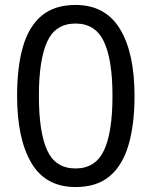

<svg xmlns="http://www.w3.org/2000/svg" viewBox="-20 -745 612 775"><path d="M523 -358Q523 -243 499 -160.5Q475 -78 423 -34Q371 10 285 10Q164 10 106.5 -87.5Q49 -185 49 -358Q49 -474 72.5 -556Q96 -638 148 -681.5Q200 -725 285 -725Q405 -725 464 -628.5Q523 -532 523 -358ZM137 -358Q137 -211 170.5 -138Q204 -65 285 -65Q365 -65 399.5 -137.5Q434 -210 434 -358Q434 -504 399.5 -577Q365 -650 285 -650Q204 -650 170.5 -577Q137 -504 137 -358Z"/></svg>

Font: Noto Sans Osmanya
Style: Regular
Weight: 400
Designer: Monotype Design Team
Foundry: Monotype Imaging Inc.
Version: Version 2.001; ttfautohint (v1.8.4.7-5d5b)